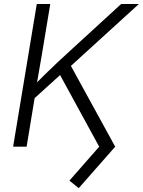

<svg xmlns="http://www.w3.org/2000/svg" viewBox="-20 -748 728 979"><path d="M132.8 -226.1 143.1 -302.2Q174.8 -334.5 205.3 -364.5Q235.8 -394.5 266.8 -423.8Q297.9 -453.1 330.6 -482.9L597.7 -727.5H688L326.2 -397.9L320.8 -396.5ZM46.9 0 167.5 -727.5H236.3L194.3 -474.6L166 -310.5L161.1 -275.4L115.7 0ZM381.3 211.4 334 172.9 485.8 0 277.3 -381.8 329.6 -433.6 567.4 0Z"/></svg>

Font: Inter 18pt Light
Style: Italic
Weight: 300
Italic angle: -9.3988°
Designer: Rasmus Andersson
Foundry: rsms
Version: Version 4.001;git-66647c0bb